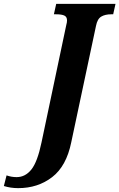

<svg xmlns="http://www.w3.org/2000/svg" viewBox="-159 -734 618 994"><path d="M-139 229 -125 174Q-100 183 -73 183Q-28 183 3.5 143.5Q35 104 56 3L184 -604Q188 -618 188 -628Q188 -647 174 -653.5Q160 -660 131 -660H120L132 -714H439L427 -660H417Q385 -660 365 -648Q345 -636 338 -600L210 2Q185 126 111 183Q37 240 -65 240Q-104 240 -139 229Z"/></svg>

Font: Noto Serif CondExtraBold
Style: Italic
Weight: 800
Width: 3
Italic angle: -12°
Designer: Monotype Design Team
Foundry: Monotype Imaging Inc.
Version: Version 1.001